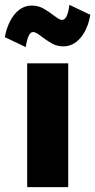

<svg xmlns="http://www.w3.org/2000/svg" viewBox="-61 -771 392 791"><path d="M220 0H51V-510H220ZM225 -751 311 -710Q301 -651 271 -615.5Q241 -580 200 -580Q173 -580 151 -593Q129 -606 112 -619Q102 -627 92.5 -633Q83 -639 75 -639Q65 -639 57.5 -624Q50 -609 45 -577L-41 -618Q-30 -677 -0.5 -712.5Q29 -748 70 -748Q97 -748 119.5 -735Q142 -722 158 -709Q169 -701 178 -695Q187 -689 195 -689Q206 -689 213.5 -704.5Q221 -720 225 -751Z"/></svg>

Font: Wix Madefor Display ExtraBold
Style: Regular
Weight: 800
Designer: Dalton Maag Ltd
Foundry: Dalton Maag Ltd
Version: Version 3.100